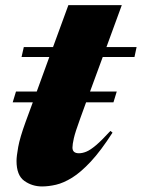

<svg xmlns="http://www.w3.org/2000/svg" viewBox="-20 -690 536 726"><path d="M254 -132Q254 -110.5 278.5 -110.5Q292 -110.5 307 -116.8Q322 -123 343.5 -141.2Q365 -159.5 397.5 -195L405.5 -188.5Q361.5 -120 323.5 -79.2Q285.5 -38.5 252.8 -18.2Q220 2 191.8 8.5Q163.5 15 139 15Q101.5 15 72 -6Q42.5 -27 42.5 -81.5Q42.5 -99 48.8 -134Q55 -169 77 -229.5L104 -303H28L40.5 -344H119L166.5 -474.5H61.5L70 -512H180.5L238.5 -670.5H440.5L382.5 -512H496.5L488.5 -474.5H368.5L320.5 -344H421.5L409 -303H305.5L283.5 -242.5Q264.5 -190.5 259.2 -167.2Q254 -144 254 -132Z"/></svg>

Font: Newsreader Display ExtraBold
Style: Italic
Weight: 800
Italic angle: -17°
Designer: Hugues Gentile
Foundry: Production Type
Version: Version 1.001